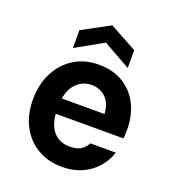

<svg xmlns="http://www.w3.org/2000/svg" viewBox="-137 -853 876 971"><g transform="rotate(20 300.5 -368.0)"><path d="M306 12Q231 12 173.5 -22Q116 -56 84 -117Q52 -178 52 -258Q52 -340 84 -403Q116 -466 173 -502Q230 -538 306 -538Q384 -538 439 -504Q494 -470 523 -411Q552 -352 552 -277Q552 -267 551.5 -255Q551 -243 550 -230H149V-313H417Q415 -368 384 -398.5Q353 -429 307 -429Q273 -429 245.5 -411.5Q218 -394 201.5 -360Q185 -326 185 -274V-245Q185 -200 199.5 -167Q214 -134 241 -116Q268 -98 305 -98Q346 -98 367 -111.5Q388 -125 401 -149H538Q524 -104 491.5 -67Q459 -30 412 -9Q365 12 306 12ZM153 -572V-668L301 -748L448 -668V-572L301 -655Z"/></g></svg>

Font: DM Sans 9pt
Style: Bold
Weight: 700
Version: Version 4.004;gftools[0.9.30]